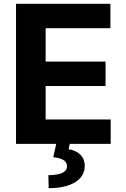

<svg xmlns="http://www.w3.org/2000/svg" viewBox="-20 -747 653 997"><path d="M63.2 0H272L256.7 69.2C306.1 75.3 328.8 89.1 327.8 118.3C326.7 148.4 290.8 162.6 231.2 162.6L232.6 230.1C351.6 230.1 420.5 185 420.1 114.3C419.7 64.6 385.3 35.5 336.6 28.1L342 0H554.7V-126.8H217V-300.4H528.1V-427.2H217V-600.5H553.3V-727.3H63.2Z"/></svg>

Font: Magic Ui Pro
Style: Bold
Weight: 700
Designer: Stefan Endress, Andreas Faust
Version: Version 1.000;FEAKit 1.0